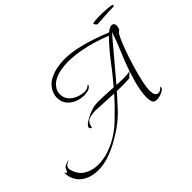

<svg xmlns="http://www.w3.org/2000/svg" viewBox="-196 -1085 1545 1545"><g transform="rotate(-45 576.5 -312.0)"><path d="M168 124Q134 124 100.5 116Q67 108 38 90Q2 68 -19 30.5Q-40 -7 -40 -48Q-40 -55 -37 -56Q-34 -54 -32 -47.5Q-30 -41 -26 -41Q-21 -41 -18 -48.5Q-15 -56 -14 -58Q-9 -69 -6 -75Q-3 -81 8 -88Q12 -90 21.5 -94Q31 -98 40.5 -101.5Q50 -105 53 -105Q54 -105 54 -104Q54 -102 42.5 -97Q31 -92 19.5 -81.5Q8 -71 8 -52Q8 -49 10 -41Q28 29 80 60.5Q132 92 200 92Q262 92 323 71Q384 50 439 15.5Q494 -19 537 -61Q578 -100 617.5 -140.5Q657 -181 694 -223L515 -232Q509 -232 503 -232.5Q497 -233 491 -233Q468 -233 437 -227.5Q406 -222 391 -202Q384 -192 380 -179Q376 -166 372 -154Q366 -156 361 -161.5Q356 -167 356 -174Q356 -185 367.5 -196Q379 -207 393 -215.5Q407 -224 416 -229Q448 -246 482 -257Q516 -268 553 -268Q597 -268 640.5 -265.5Q684 -263 727 -261Q795 -341 857.5 -424Q920 -507 993 -582Q938 -605 872.5 -624.5Q807 -644 739.5 -655.5Q672 -667 612 -667Q576 -667 534.5 -660.5Q493 -654 457 -636.5Q421 -619 399 -586Q381 -561 381 -528Q381 -486 406 -457.5Q431 -429 468 -415Q505 -401 542 -401Q557 -401 570 -407.5Q583 -414 593 -424Q596 -423 596 -420Q596 -419 595.5 -417.5Q595 -416 595 -414Q582 -395 560 -388.5Q538 -382 516 -382Q474 -382 434.5 -398Q395 -414 369.5 -446Q344 -478 344 -525Q344 -545 349.5 -563.5Q355 -582 365 -599Q389 -639 429 -661Q469 -683 515 -692.5Q561 -702 604 -702Q671 -702 742 -687Q813 -672 882.5 -648.5Q952 -625 1013 -600Q1023 -608 1038 -617.5Q1053 -627 1066 -627Q1080 -627 1088 -618.5Q1096 -610 1096 -596Q1096 -592 1095 -587.5Q1094 -583 1093 -578Q1090 -561 1085 -556Q1080 -551 1074.5 -548.5Q1069 -546 1061 -533Q1046 -508 1026.5 -459.5Q1007 -411 987 -351.5Q967 -292 950 -231.5Q933 -171 922.5 -120Q912 -69 912 -38Q912 -25 914.5 -10Q917 5 925.5 15.5Q934 26 951 26Q965 26 975 18.5Q985 11 994 1Q997 -1 997 4V6Q997 21 979.5 32.5Q962 44 940.5 50Q919 56 906 56Q872 56 864 34.5Q856 13 856 -16Q856 -53 864 -97Q872 -141 884.5 -184.5Q897 -228 909 -264L867 -224Q847 -222 827 -221.5Q807 -221 787 -221Q771 -221 755.5 -221Q740 -221 724 -222Q674 -166 622 -110Q570 -54 508 -11Q461 22 404.5 53Q348 84 288 104Q228 124 168 124ZM836 -256Q855 -256 873 -257.5Q891 -259 909 -264Q937 -346 971.5 -425Q1006 -504 1032 -586L756 -259Q776 -258 796 -257Q816 -256 836 -256ZM994 -712Q989 -712 981 -722.5Q973 -733 972 -739L974 -740Q983 -745 1003 -746.5Q1023 -748 1044.5 -748Q1066 -748 1077 -748Q1088 -748 1107 -747Q1126 -746 1145.5 -744.5Q1165 -743 1179 -740Q1193 -737 1193 -733Q1193 -731 1190.5 -726Q1188 -721 1182 -721Q1156 -721 1130.5 -720Q1105 -719 1080 -717Q1059 -716 1038 -714Q1017 -712 994 -712Z"/></g></svg>

Font: Beau Rivage
Style: Regular
Weight: 400
Designer: Robert E. Leuschke
Foundry: Robert E. Leuschke
Version: Version 1.010; ttfautohint (v1.8.3)